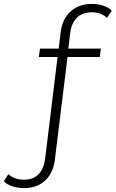

<svg xmlns="http://www.w3.org/2000/svg" viewBox="-108 -766 593 984"><path d="M252 -598 242 -517H409L403 -474H238L173 54Q165 120 123.5 159Q82 198 16 198Q-17 198 -44.5 189Q-72 180 -88 163L-65 126Q-36 155 15 155Q61 155 88.5 128Q116 101 123 50L187 -474H91L97 -517H193L203 -602Q211 -668 253.5 -707Q296 -746 363 -746Q394 -746 421 -737Q448 -728 465 -711L440 -674Q426 -688 406 -695.5Q386 -703 363 -703Q315 -703 287 -676Q259 -649 252 -598Z"/></svg>

Font: Idrija Light
Style: Regular
Weight: 300
Designer: Julieta Ulanovsky
Foundry: Julieta Ulanovsky
Version: Version 7.200